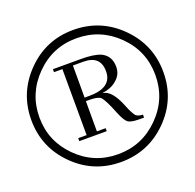

<svg xmlns="http://www.w3.org/2000/svg" viewBox="-125 -820 980 967"><g transform="rotate(-20 365.5 -337.0)"><path d="M364 -691Q511 -691 615 -587Q719 -483 719 -336.5Q719 -190 615.5 -86.5Q512 17 365 17Q218 17 114.5 -86.5Q11 -190 11 -336Q11 -482 114 -586.5Q217 -691 364 -691ZM54 -334.5Q54 -207 145 -116Q236 -25 364.5 -25Q493 -25 584.5 -116.5Q676 -208 676 -336.5Q676 -465 584.5 -555.5Q493 -646 364.5 -646Q236 -646 145 -554Q54 -462 54 -334.5ZM549 -170V-154H523Q478 -154 462.5 -166.5Q447 -179 428 -226Q399 -299 382 -318Q368 -332 319 -332H302V-170H349V-154H202V-170H247L246 -524H201V-540H352Q418 -540 454 -526Q505 -503 505 -443Q505 -400 471 -373Q442 -348 396 -342V-341Q444 -335 481 -241Q497 -200 512 -181Q526 -170 549 -170ZM449 -439Q449 -523 358 -523H302V-351H328Q449 -351 449 -439Z"/></g></svg>

Font: GFS Didot
Style: Regular
Weight: 400
Designer: Takis Katsoulidis and George D. Matthiopoulos
Foundry: Takis Katsoulidis and George D. Matthiopoulos
Version: Version 1.0